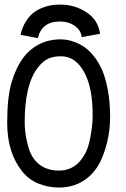

<svg xmlns="http://www.w3.org/2000/svg" viewBox="-20 -821 558 847"><path d="M244.6 -726.1Q164.1 -726.1 147 -652.8L70.8 -667.5Q77.6 -699.2 92.3 -723.4Q106.9 -747.6 124.3 -762Q141.6 -776.4 163.6 -785.4Q185.5 -794.4 204.8 -797.6Q224.1 -800.8 244.6 -800.8Q310.1 -800.8 361.6 -766.8Q413.1 -732.9 421.4 -671.9L340.3 -657.2Q337.9 -686 310.8 -706.1Q283.7 -726.1 244.6 -726.1ZM246.1 -647.5Q261.2 -647.5 277.3 -644.8Q293.5 -642.1 315.7 -633.1Q337.9 -624 357.4 -609.6Q377 -595.2 397.2 -569.1Q417.5 -543 431.9 -508.8Q446.3 -474.6 455.8 -423.3Q465.3 -372.1 465.8 -310.1V-304.7Q465.8 -248 452.9 -194.8Q439.9 -141.6 420.9 -104.5Q393.1 -51.3 346.7 -22.5Q300.3 6.3 240.2 6.3Q192.9 6.3 150.1 -11Q107.4 -28.3 79.1 -63.5Q11.7 -146 11.7 -279.3Q11.7 -393.1 31.2 -458.3Q50.8 -523.4 83 -566.9Q108.9 -602.5 150.4 -624.5Q191.9 -646.5 246.1 -647.5ZM129.9 -119.6Q168.5 -68.4 240.2 -68.4Q314.9 -68.4 354.5 -141.6Q368.7 -164.1 378.4 -214.4Q388.2 -264.6 388.7 -306.2V-315.4Q388.7 -430.2 354.5 -496.6Q315.9 -572.8 249 -572.8Q214.4 -572.8 190.9 -561.3Q167.5 -549.8 146.5 -522Q88.9 -447.8 88.9 -281.2Q88.9 -239.3 99.9 -191.9Q110.8 -144.5 129.9 -119.6Z"/></svg>

Font: FantasqueSansM Nerd Font
Style: Regular
Weight: 400
Monospace: yes
Designer: Jany Belluz
Version: Version 1.8.0 ; ttfautohint (v1.8.2);Nerd Fonts 3.4.0